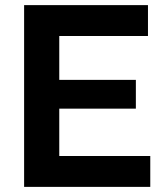

<svg xmlns="http://www.w3.org/2000/svg" viewBox="-20 -730 641 750"><path d="M567 -120.6V0H74.2V-710H558V-589.4H211.5V-418H510.7V-305.6H211.5V-120.6Z"/></svg>

Font: Raleway Thin
Style: Regular
Weight: 100
Designer: Matt McInerney, Pablo Impallari, Rodrigo Fuenzalida
Foundry: Matt McInerney, Pablo Impallari, Rodrigo Fuenzalida
Version: Version 4.026